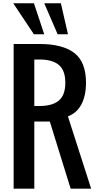

<svg xmlns="http://www.w3.org/2000/svg" viewBox="-20 -1141 602 1161"><path d="M500 -640.6Q500 -562.5 472.2 -509.8Q444.3 -457 390.6 -437.5L531.2 0H407.2L281.2 -406.2H187.5V0H62.5V-875H218.8Q358.4 -875 429.2 -820.8Q500 -766.6 500 -640.6ZM218.8 -781.2H187.5V-500H218.8Q296.9 -500 335.9 -533Q375 -565.9 375 -640.6Q375 -715.3 335.9 -748.3Q296.9 -781.2 218.8 -781.2ZM247.6 -1121.1H348.1L391.1 -933.6H328.6ZM60.1 -1121.1H185.1L247.6 -933.6H185.1Z"/></svg>

Font: OswaldRegular
Style: Regular
Weight: 400
Designer: vernon adams
Foundry: vernon adams
Version: Version 1.000